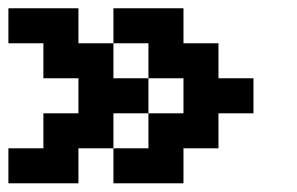

<svg xmlns="http://www.w3.org/2000/svg" viewBox="-20 -603 707 457"><path d="M0 -166.7V-250H83.3V-333.3H166.7V-416.7H83.3V-500H0V-583.3H166.7V-500H250V-416.7H333.3V-333.3H250V-250H166.7V-166.7ZM333.3 -416.7V-500H250V-583.3H416.7V-500H500V-416.7H583.3V-333.3H500V-250H416.7V-166.7H250V-250H333.3V-333.3H416.7V-416.7Z"/></svg>

Font: Galmuri11 Bold
Style: Regular
Weight: 700
Designer: Lee Minseo (quiple)
Version: Version 2.397;hotconv 1.1.1;makeotfexe 2.6.0 DEVELOPMENT